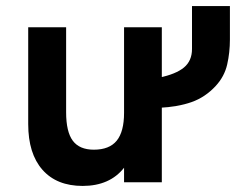

<svg xmlns="http://www.w3.org/2000/svg" viewBox="-20 -601 787 633"><path d="M252.5 12Q167 12 120 -41.2Q73 -94.5 73 -192V-511H198V-231Q198 -166.5 220 -137Q242 -107.5 289.5 -107.5Q340.5 -107.5 364.8 -137.2Q389 -167 389 -229V-511H513.5V0H389V-48Q365.5 -18 331.2 -3Q297 12 252.5 12ZM504.5 -245.5V-345Q560 -356.5 586.5 -378.5Q613 -400.5 613 -439.5V-581H738V-470.5Q738 -428 729 -388.5Q720 -349 691.5 -318Q657 -280.5 611.8 -264.5Q566.5 -248.5 504.5 -245.5Z"/></svg>

Font: Undotted
Style: Bold
Weight: 700
Designer: Delve Withrington, Dave Bailey, Thomas Jockin
Foundry: Delve Fonts LLC
Version: Version 4.000